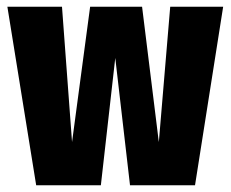

<svg xmlns="http://www.w3.org/2000/svg" viewBox="-20 -553 688 573"><path d="M562 0H368L324 -380L281 0H88L2 -533H165L195 -129L249 -533H404L454 -129L488 -533H646Z"/></svg>

Font: Fira Sans Compressed ExtraBold
Style: Regular
Weight: 800
Width: 1
Designer: bBox Type GmbH & Carrois Corporate GbR & Edenspiekermann AG
Foundry: bBox Type GmbH & Carrois Corporate GbR & Edenspiekermann AG
Version: Version 4.301